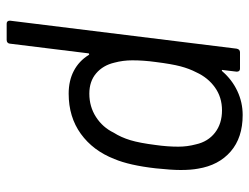

<svg xmlns="http://www.w3.org/2000/svg" viewBox="-106 -448 748 576"><g transform="rotate(90 268.0 -160.0)"><path d="M490 -328Q490 -300 485 -253Q476 -174 457 -129Q432 -65 381.5 -28.5Q331 8 261 8Q222 8 192.5 -7.5Q163 -23 145 -52Q144 -54 142 -53.5Q140 -53 140 -51L111 184Q111 188 108 191Q105 194 100 194H51Q42 194 42 184L126 -496Q128 -506 137 -506H186Q195 -506 195 -496L190 -454Q189 -452 190.5 -451.5Q192 -451 194 -453Q219 -482 253 -498Q287 -514 325 -514Q393 -514 434.5 -478Q476 -442 486 -380Q490 -359 490 -328ZM415 -253Q420 -288 420 -321Q420 -348 413 -374Q405 -410 378 -431Q351 -452 311 -452Q272 -452 242.5 -431Q213 -410 197 -375Q186 -354 179 -327.5Q172 -301 166 -253Q161 -217 161 -183Q161 -155 168 -129Q176 -95 200 -74.5Q224 -54 261 -54Q300 -54 331 -74Q362 -94 378 -127Q392 -149 400.5 -177Q409 -205 415 -253Z"/></g></svg>

Font: Barlow
Style: Italic
Weight: 400
Italic angle: -7°
Designer: Jeremy Tribby
Foundry: Tribby Type
Version: Version 1.408